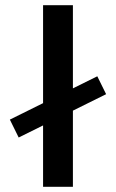

<svg xmlns="http://www.w3.org/2000/svg" viewBox="-20 -720 447 740"><path d="M52 -190 18 -259 355 -426 389 -357ZM146 0V-700H261V0Z"/></svg>

Font: Space Grotesk Light SemiBold
Style: Regular
Weight: 600
Version: Version 2.000